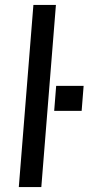

<svg xmlns="http://www.w3.org/2000/svg" viewBox="-20 -756 358 776"><path d="M56 0 115 -736H206L147 0ZM207 -409H318L310 -308H199Z"/></svg>

Font: Muli Medium
Style: Italic
Weight: 500
Italic angle: -4.541°
Designer: Vernon Adams
Foundry: Vernon Adams
Version: Version 2.100; ttfautohint (v1.8.1.43-b0c9)